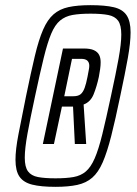

<svg xmlns="http://www.w3.org/2000/svg" viewBox="-20 -716 529 744"><path d="M195 8Q139 8 105 -0.5Q71 -9 55.5 -31.5Q40 -54 40 -97Q40 -136 51.5 -195.5Q63 -255 81 -344Q100 -436 115 -499Q130 -562 147 -601Q164 -640 187.5 -660.5Q211 -681 245.5 -688.5Q280 -696 331 -696Q387 -696 421 -688Q455 -680 470.5 -657Q486 -634 486 -591Q486 -551 475.5 -492Q465 -433 446 -344Q427 -252 411 -189Q395 -126 378 -87Q361 -48 337.5 -27.5Q314 -7 279.5 0.5Q245 8 195 8ZM146 -158 224 -528H305Q330 -528 344 -521.5Q358 -515 364 -503.5Q370 -492 370 -475Q370 -462 368 -448Q366 -434 363 -418Q355 -381 343 -351Q331 -321 304 -311L314 -158H270L263 -303H220L189 -158ZM195 -25Q237 -25 265 -30Q293 -35 312.5 -51.5Q332 -68 347 -102.5Q362 -137 376.5 -196Q391 -255 410 -344Q429 -431 439.5 -489Q450 -547 450 -582Q450 -619 437.5 -636Q425 -653 399 -658Q373 -663 331 -663Q289 -663 261 -658Q233 -653 213 -636.5Q193 -620 178.5 -585.5Q164 -551 149.5 -492Q135 -433 116 -344Q97 -256 86.5 -198Q76 -140 76 -105Q76 -69 88.5 -52Q101 -35 127 -30Q153 -25 195 -25ZM229 -343H263Q283 -343 292.5 -351Q302 -359 308 -375.5Q314 -392 319 -418Q321 -431 323.5 -442Q326 -453 326 -461Q326 -474 318.5 -481Q311 -488 294 -488H259Z"/></svg>

Font: Saira ExtraCondensed
Style: Italic
Weight: 400
Width: 2
Italic angle: -12°
Designer: Hector Gatti with collaboration of the Omnibus-Type team
Foundry: Omnibus-Type
Version: Version 1.101